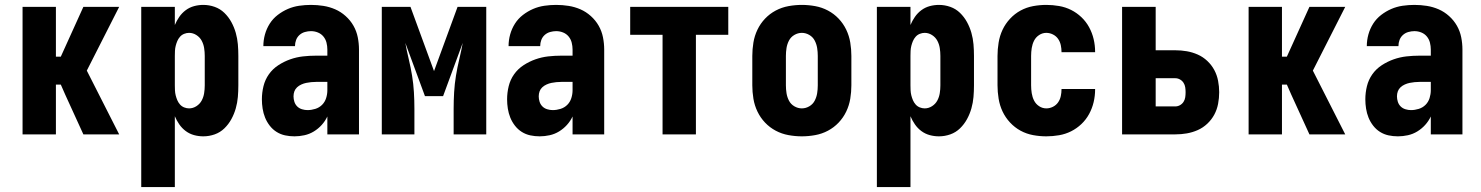

<svg xmlns="http://www.w3.org/2000/svg" viewBox="-20 -548 6040 783"><path d="M72 0V-520H208V-317H228L320 -520H466L334 -260L466 0H320L246 -162L228 -203H208V0Z M556 215V-520H693V-446Q700 -463 711 -479Q722 -495 737.5 -506.5Q753 -518 771.5 -523Q790 -528 809 -528Q833 -528 855.5 -520Q878 -512 895 -495.5Q912 -479 923.5 -458Q935 -437 941.5 -414Q948 -391 950 -367.5Q952 -344 952 -320V-200Q952 -176 950 -152.5Q948 -129 941.5 -106Q935 -83 923.5 -62Q912 -41 895 -24.5Q878 -8 855.5 0Q833 8 809 8Q790 8 771.5 3Q753 -2 737.5 -13.5Q722 -25 711 -41Q700 -57 693 -74V215ZM751 -106Q767 -106 781 -115Q795 -124 802.5 -138Q810 -152 812.5 -168Q815 -184 815 -200V-320Q815 -336 812.5 -352Q810 -368 802.5 -382Q795 -396 781 -405Q767 -414 751 -414Q741 -414 731 -410Q721 -406 714 -398Q707 -390 703 -380.5Q699 -371 696.5 -361Q694 -351 693.5 -340.5Q693 -330 693 -320V-200Q693 -190 693.5 -179.5Q694 -169 696.5 -159Q699 -149 703 -139.5Q707 -130 714 -122Q721 -114 731 -110Q741 -106 751 -106Z M1181 8Q1161 8 1142.5 4Q1124 0 1108 -10Q1092 -20 1080 -35.5Q1068 -51 1061 -68.5Q1054 -86 1051 -105Q1048 -124 1048 -143Q1048 -170 1054.5 -196.5Q1061 -223 1076.5 -245Q1092 -267 1115 -282Q1138 -297 1163.5 -306Q1189 -315 1215.5 -318Q1242 -321 1269 -321H1315V-346Q1315 -360 1311.5 -374Q1308 -388 1299 -399Q1290 -410 1276.5 -415.5Q1263 -421 1248 -421Q1236 -421 1223.5 -417.5Q1211 -414 1201.5 -405.5Q1192 -397 1187.5 -385Q1183 -373 1183 -360H1054Q1054 -384 1060.5 -407.5Q1067 -431 1080 -451.5Q1093 -472 1112.5 -487Q1132 -502 1154 -511.5Q1176 -521 1200 -524.5Q1224 -528 1248 -528Q1274 -528 1299 -524Q1324 -520 1347 -510Q1370 -500 1389.5 -482.5Q1409 -465 1421.5 -443Q1434 -421 1439 -396Q1444 -371 1444 -346V0H1315V-73Q1306 -54 1292 -38.5Q1278 -23 1260 -12Q1242 -1 1221.5 3.5Q1201 8 1181 8ZM1234 -99Q1250 -99 1266 -104Q1282 -109 1293.5 -120.5Q1305 -132 1310 -148Q1315 -164 1315 -180V-214H1269Q1259 -214 1249 -213Q1239 -212 1229 -210Q1219 -208 1209 -203.5Q1199 -199 1191.5 -192Q1184 -185 1180.5 -175.5Q1177 -166 1177 -155Q1177 -144 1180.5 -133Q1184 -122 1192 -114Q1200 -106 1211.5 -102.5Q1223 -99 1234 -99Z M1537 0V-520H1654L1750 -258L1846 -520H1963V0H1830V-104Q1830 -138 1832 -172Q1834 -206 1839.5 -239.5Q1845 -273 1853 -306.5Q1861 -340 1867 -373L1787 -156H1713L1633 -373Q1639 -340 1647 -306.5Q1655 -273 1660.5 -239.5Q1666 -206 1668 -172Q1670 -138 1670 -104V0Z M2181 8Q2161 8 2142.5 4Q2124 0 2108 -10Q2092 -20 2080 -35.5Q2068 -51 2061 -68.5Q2054 -86 2051 -105Q2048 -124 2048 -143Q2048 -170 2054.5 -196.5Q2061 -223 2076.5 -245Q2092 -267 2115 -282Q2138 -297 2163.5 -306Q2189 -315 2215.5 -318Q2242 -321 2269 -321H2315V-346Q2315 -360 2311.5 -374Q2308 -388 2299 -399Q2290 -410 2276.5 -415.5Q2263 -421 2248 -421Q2236 -421 2223.5 -417.5Q2211 -414 2201.5 -405.5Q2192 -397 2187.5 -385Q2183 -373 2183 -360H2054Q2054 -384 2060.5 -407.5Q2067 -431 2080 -451.5Q2093 -472 2112.5 -487Q2132 -502 2154 -511.5Q2176 -521 2200 -524.5Q2224 -528 2248 -528Q2274 -528 2299 -524Q2324 -520 2347 -510Q2370 -500 2389.5 -482.5Q2409 -465 2421.5 -443Q2434 -421 2439 -396Q2444 -371 2444 -346V0H2315V-73Q2306 -54 2292 -38.5Q2278 -23 2260 -12Q2242 -1 2221.5 3.5Q2201 8 2181 8ZM2234 -99Q2250 -99 2266 -104Q2282 -109 2293.5 -120.5Q2305 -132 2310 -148Q2315 -164 2315 -180V-214H2269Q2259 -214 2249 -213Q2239 -212 2229 -210Q2219 -208 2209 -203.5Q2199 -199 2191.5 -192Q2184 -185 2180.5 -175.5Q2177 -166 2177 -155Q2177 -144 2180.5 -133Q2184 -122 2192 -114Q2200 -106 2211.5 -102.5Q2223 -99 2234 -99Z M2682 0V-406H2550V-520H2950V-406H2818V0Z M3250 8Q3223 8 3195.5 3Q3168 -2 3143.5 -15Q3119 -28 3100 -48Q3081 -68 3069 -93Q3057 -118 3052.5 -145.5Q3048 -173 3048 -200V-320Q3048 -347 3052.5 -374.5Q3057 -402 3069 -427Q3081 -452 3100 -472Q3119 -492 3143.5 -505Q3168 -518 3195.5 -523Q3223 -528 3250 -528Q3277 -528 3304.5 -523Q3332 -518 3356.5 -505Q3381 -492 3400 -472Q3419 -452 3431 -427Q3443 -402 3447.5 -374.5Q3452 -347 3452 -320V-200Q3452 -173 3447.5 -145.5Q3443 -118 3431 -93Q3419 -68 3400 -48Q3381 -28 3356.5 -15Q3332 -2 3304.5 3Q3277 8 3250 8ZM3250 -106Q3266 -106 3280.5 -114.5Q3295 -123 3302.5 -137.5Q3310 -152 3312.5 -168Q3315 -184 3315 -200V-320Q3315 -336 3312.5 -352Q3310 -368 3302.5 -382.5Q3295 -397 3280.5 -405.5Q3266 -414 3250 -414Q3234 -414 3219.5 -405.5Q3205 -397 3197.5 -382.5Q3190 -368 3187.5 -352Q3185 -336 3185 -320V-200Q3185 -184 3187.5 -168Q3190 -152 3197.5 -137.5Q3205 -123 3219.5 -114.5Q3234 -106 3250 -106Z M3556 215V-520H3693V-446Q3700 -463 3711 -479Q3722 -495 3737.5 -506.5Q3753 -518 3771.5 -523Q3790 -528 3809 -528Q3833 -528 3855.5 -520Q3878 -512 3895 -495.5Q3912 -479 3923.5 -458Q3935 -437 3941.5 -414Q3948 -391 3950 -367.5Q3952 -344 3952 -320V-200Q3952 -176 3950 -152.5Q3948 -129 3941.5 -106Q3935 -83 3923.5 -62Q3912 -41 3895 -24.5Q3878 -8 3855.5 0Q3833 8 3809 8Q3790 8 3771.5 3Q3753 -2 3737.5 -13.5Q3722 -25 3711 -41Q3700 -57 3693 -74V215ZM3751 -106Q3767 -106 3781 -115Q3795 -124 3802.5 -138Q3810 -152 3812.5 -168Q3815 -184 3815 -200V-320Q3815 -336 3812.5 -352Q3810 -368 3802.5 -382Q3795 -396 3781 -405Q3767 -414 3751 -414Q3741 -414 3731 -410Q3721 -406 3714 -398Q3707 -390 3703 -380.5Q3699 -371 3696.5 -361Q3694 -351 3693.5 -340.5Q3693 -330 3693 -320V-200Q3693 -190 3693.5 -179.5Q3694 -169 3696.5 -159Q3699 -149 3703 -139.5Q3707 -130 3714 -122Q3721 -114 3731 -110Q3741 -106 3751 -106Z M4247 8Q4220 8 4193 3Q4166 -2 4142 -15Q4118 -28 4099 -48.5Q4080 -69 4068.5 -93.5Q4057 -118 4052.5 -145.5Q4048 -173 4048 -200V-320Q4048 -347 4052.5 -374.5Q4057 -402 4068.5 -426.5Q4080 -451 4099 -471.5Q4118 -492 4142 -505Q4166 -518 4193 -523Q4220 -528 4247 -528Q4273 -528 4299 -523.5Q4325 -519 4348 -507.5Q4371 -496 4390 -478Q4409 -460 4421.5 -437Q4434 -414 4440 -388.5Q4446 -363 4446 -337V-335H4309V-336Q4309 -350 4306 -364Q4303 -378 4295 -389.5Q4287 -401 4274 -407.5Q4261 -414 4247 -414Q4231 -414 4217.5 -405Q4204 -396 4197 -382Q4190 -368 4187.5 -352Q4185 -336 4185 -320V-200Q4185 -184 4187.5 -168Q4190 -152 4197 -138Q4204 -124 4217.5 -115Q4231 -106 4247 -106Q4261 -106 4274 -112.5Q4287 -119 4295 -130.5Q4303 -142 4306 -156Q4309 -170 4309 -184V-185H4446V-183Q4446 -157 4440 -131.5Q4434 -106 4421.5 -83Q4409 -60 4390 -42Q4371 -24 4348 -12.5Q4325 -1 4299 3.5Q4273 8 4247 8Z M4556 0V-520H4693V-343H4773Q4797 -343 4820 -339Q4843 -335 4864.5 -325.5Q4886 -316 4903.5 -299.5Q4921 -283 4932 -262.5Q4943 -242 4947.5 -218.5Q4952 -195 4952 -172Q4952 -148 4947.5 -124.5Q4943 -101 4932 -80.5Q4921 -60 4903.5 -43.5Q4886 -27 4864.5 -17.5Q4843 -8 4820 -4Q4797 0 4773 0ZM4773 -114Q4783 -114 4792 -119Q4801 -124 4806.5 -132.5Q4812 -141 4813.5 -151Q4815 -161 4815 -172Q4815 -182 4813.5 -192Q4812 -202 4806.5 -210.5Q4801 -219 4792 -224Q4783 -229 4773 -229H4693V-114Z M5072 0V-520H5208V-317H5228L5320 -520H5466L5334 -260L5466 0H5320L5246 -162L5228 -203H5208V0Z M5681 8Q5661 8 5642.5 4Q5624 0 5608 -10Q5592 -20 5580 -35.5Q5568 -51 5561 -68.5Q5554 -86 5551 -105Q5548 -124 5548 -143Q5548 -170 5554.5 -196.5Q5561 -223 5576.5 -245Q5592 -267 5615 -282Q5638 -297 5663.5 -306Q5689 -315 5715.5 -318Q5742 -321 5769 -321H5815V-346Q5815 -360 5811.5 -374Q5808 -388 5799 -399Q5790 -410 5776.5 -415.5Q5763 -421 5748 -421Q5736 -421 5723.5 -417.5Q5711 -414 5701.5 -405.5Q5692 -397 5687.5 -385Q5683 -373 5683 -360H5554Q5554 -384 5560.5 -407.5Q5567 -431 5580 -451.5Q5593 -472 5612.5 -487Q5632 -502 5654 -511.5Q5676 -521 5700 -524.5Q5724 -528 5748 -528Q5774 -528 5799 -524Q5824 -520 5847 -510Q5870 -500 5889.5 -482.5Q5909 -465 5921.5 -443Q5934 -421 5939 -396Q5944 -371 5944 -346V0H5815V-73Q5806 -54 5792 -38.5Q5778 -23 5760 -12Q5742 -1 5721.5 3.5Q5701 8 5681 8ZM5734 -99Q5750 -99 5766 -104Q5782 -109 5793.5 -120.5Q5805 -132 5810 -148Q5815 -164 5815 -180V-214H5769Q5759 -214 5749 -213Q5739 -212 5729 -210Q5719 -208 5709 -203.5Q5699 -199 5691.5 -192Q5684 -185 5680.5 -175.5Q5677 -166 5677 -155Q5677 -144 5680.5 -133Q5684 -122 5692 -114Q5700 -106 5711.5 -102.5Q5723 -99 5734 -99Z"/></svg>

Font: Iosevka Curly Heavy
Style: Regular
Weight: 900
Monospace: yes
Designer: Belleve Invis
Foundry: Belleve Invis
Version: Version 22.1.2; ttfautohint (v1.8.4)